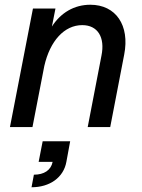

<svg xmlns="http://www.w3.org/2000/svg" viewBox="-20 -536 599 810"><path d="M408 -301 350 0H445L504 -306C528 -429 469 -516 361 -516C293 -516 236 -482 199 -424L214 -500H119L22 0H117L167 -258C191 -363 251 -430 327 -430C392 -430 424 -379 408 -301ZM123 201 113 254C190 254 248 213 260 147L276 60H160L143 147H202C195 182 166 201 123 201Z"/></svg>

Font: Uncut Sans Medium Italic
Style: Regular
Weight: 500
Italic angle: -11°
Designer: Kasper Nordkvist
Foundry: UNCUT.wtf
Version: Version 1.304;Glyphs 3.2 (3246)